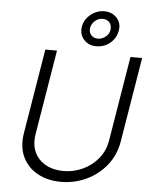

<svg xmlns="http://www.w3.org/2000/svg" viewBox="-63 -1025 870 1089"><g transform="rotate(5 372.0 -480.5)"><path d="M656.6 -727.3H723L643.5 -245.7Q630.3 -166.5 583.5 -108.7Q536.6 -50.8 468.9 -19.2Q401.3 12.4 325.3 12.4Q249.3 12.4 191.8 -19.2Q134.2 -50.8 106.7 -108.7Q79.2 -166.5 92.3 -245.7L171.9 -727.3H238.3L158.7 -245.7Q148.8 -185.4 169.2 -141.5Q189.6 -97.7 233 -73.9Q276.3 -50.1 333.8 -50.1Q391 -50.1 442.8 -73.9Q494.7 -97.7 530.9 -141.5Q567.1 -185.4 577.1 -245.7ZM456.7 -771.3Q413.7 -771.3 387.3 -800.8Q360.8 -830.3 366.5 -872.2Q372.5 -914.1 407.5 -943.5Q442.5 -973 486.5 -973Q530.2 -973 557.5 -943.7Q584.9 -914.4 577.8 -872.2Q570.3 -828.1 537.1 -799.7Q503.9 -771.3 456.7 -771.3ZM463.1 -815Q487.2 -815 507.6 -831.7Q528.1 -848.4 530.5 -872.2Q533.4 -897.4 519.5 -913.4Q505.7 -929.3 479.8 -929.3Q456.3 -929.3 437.1 -912.3Q418 -895.2 414.1 -872.2Q410.2 -848 424.4 -831.5Q438.6 -815 463.1 -815Z"/></g></svg>

Font: Inter UI Light
Style: Italic
Weight: 300
Italic angle: 9.39999°
Designer: Rasmus Andersson
Foundry: rsms
Version: 3.2;8d6f07862